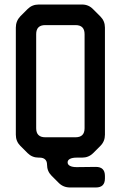

<svg xmlns="http://www.w3.org/2000/svg" viewBox="-20 -730 534 849"><path d="M444 48V59Q444 99 404 99H290Q260 99 240 79L208 47Q188 27 188 -2Q188 -17 179.5 -25Q171 -33 155 -33H151Q122 -33 102 -53L70 -85Q50 -105 50 -134V-608Q50 -637 70 -658L102 -690Q122 -710 151 -710H343Q372 -710 392 -689L424 -657Q444 -637 444 -608V-134Q444 -105 424 -85L392 -53Q372 -33 343 -33H319Q300 -33 289.5 -27.5Q279 -22 279 -12Q279 -2 289.5 3.5Q300 9 319 9L404 8Q444 8 444 48ZM354 -163V-579Q354 -619 314 -619H180Q140 -619 140 -579V-163Q140 -123 180 -123H314Q354 -123 354 -163Z"/></svg>

Font: ZCOOL QingKe HuangYou
Style: Regular
Weight: 400
Version: Version 1.000